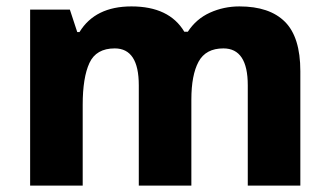

<svg xmlns="http://www.w3.org/2000/svg" viewBox="-20 -579 1028 599"><path d="M727 -559Q678 -559 635 -539.5Q592 -520 566 -480H555Q508 -559 390 -559Q277 -559 228 -479H221L198 -549H74V0H238V-252Q238 -337 259 -382.5Q280 -428 338 -428Q413 -428 413 -313V0H577V-268Q577 -345 599.5 -386.5Q622 -428 677 -428Q753 -428 753 -313V0H917V-357Q917 -463 869 -511Q821 -559 727 -559Z"/></svg>

Font: Noto Sans UI Extra
Style: Regular
Weight: 800
Designer: Monotype Design Team
Foundry: Monotype Imaging Inc.
Version: Version 1.901